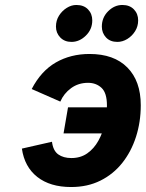

<svg xmlns="http://www.w3.org/2000/svg" viewBox="-20 -740 586 772"><path d="M266 12Q181.5 12 130 -28.5Q78.5 -69 68 -142.5L189 -170Q193.5 -134 214.2 -119.2Q235 -104.5 267 -104.5Q304 -104.5 331 -123.5Q358 -142.5 375.5 -174Q393 -205.5 401.5 -242.8Q410 -280 410 -316Q410 -366.5 388.2 -386.8Q366.5 -407 334 -407Q295 -407 265.8 -385.5Q236.5 -364 222.5 -331.5L107.5 -382Q145 -454.5 204.5 -488.8Q264 -523 340 -523Q438.5 -523 492.2 -468.5Q546 -414 546 -317Q546 -249.5 526.8 -189.8Q507.5 -130 471.5 -84.8Q435.5 -39.5 383.8 -13.8Q332 12 266 12ZM235.5 -203.5 253.5 -308.5H482L464.5 -203.5ZM452 -571.5Q423 -571.5 406.2 -589.5Q389.5 -607.5 389.5 -633Q389.5 -669.5 414.8 -694.8Q440 -720 472 -720Q501.5 -720 518.5 -702.2Q535.5 -684.5 535.5 -658Q535.5 -634 523.2 -614.5Q511 -595 491.8 -583.2Q472.5 -571.5 452 -571.5ZM267.5 -571.5Q239.5 -571.5 222.2 -589.5Q205 -607.5 205 -633Q205 -657.5 217.2 -677Q229.5 -696.5 248.2 -708.2Q267 -720 287 -720Q317 -720 334 -702.2Q351 -684.5 351 -658Q351 -622 325.2 -596.8Q299.5 -571.5 267.5 -571.5Z"/></svg>

Font: Overpass ExtraBold
Style: Italic
Weight: 800
Italic angle: -10°
Designer: Delve Withrington, Dave Bailey, Thomas Jockin
Foundry: Delve Fonts LLC
Version: Version 4.000